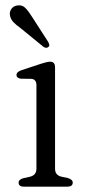

<svg xmlns="http://www.w3.org/2000/svg" viewBox="-20 -702 330 722"><path d="M187 -448.5V-67.5Q187 -43 211.5 -37.5L235 -32.5Q253.5 -27 253.5 -15.5Q253.5 0 233 0H70Q50 0 50 -15.5Q50 -27 68 -32L93 -37.5Q117 -43.5 117 -67.5V-381.5Q117 -403.5 98.5 -405.5L58.5 -406Q42 -408.5 42 -420Q42 -431.5 60.5 -438L135 -462.5Q145.5 -465.5 153.5 -467.8Q161.5 -470 169 -470Q187 -470 187 -448.5ZM102.5 -635.5 161.5 -544Q164 -539 165.2 -534Q166.5 -529 162 -525.5Q155 -519 144 -525.5L57 -596.5Q40.5 -608 30 -619.2Q19.5 -630.5 17.5 -644.5Q15 -657.5 22.8 -668.5Q30.5 -679.5 45.5 -681.5Q63.5 -684.5 76 -671.5Q88.5 -658.5 102.5 -635.5Z"/></svg>

Font: Fraunces 9pt Soft Light
Style: Regular
Weight: 300
Version: Version 1.000;[0bf87f6ff]